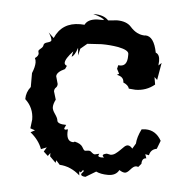

<svg xmlns="http://www.w3.org/2000/svg" viewBox="-40 -492 525 530"><g transform="rotate(5 222.0 -227.0)"><path d="M215.3 -2.4Q203.1 -2.9 203.1 -8.3Q203.1 -11.2 209 -16.6Q208.5 -21 207.5 -21Q207 -21 206.5 -20Q204.6 -16.1 200.7 -13.2Q199.2 -16.1 198.2 -16.1Q197.3 -16.1 197.3 -12.2L198.2 -4.9Q172.4 -27.8 141.6 -29.3L131.3 -41L129.9 -33.7L113.3 -50.3V-59.6L106.9 -50.8L94.7 -62L102.1 -74.2L86.4 -67.9Q77.6 -92.3 53.7 -111.8L65.4 -118.2L52.2 -122.6L55.2 -147Q55.2 -179.7 31.2 -201.7Q31.2 -221.2 43.5 -236.3V-274.9Q50.8 -292.5 50.8 -304.7Q50.8 -311.5 47.9 -316.9Q57.1 -323.2 57.1 -330.1L55.7 -336.9Q55.7 -339.8 61.8 -344.5Q67.9 -349.1 68.4 -354.7Q68.8 -360.4 78.9 -363Q88.9 -365.7 88.9 -369.6Q88.9 -377 79.6 -390.6L94.7 -376.5Q113.8 -420.9 164.1 -420.9L176.3 -420.4Q183.6 -436 209 -438H228.5Q226.6 -443.8 197.8 -452.1H201.2Q227.5 -452.1 240.2 -438L264.6 -440.4Q291.5 -440.4 304.2 -425.8Q322.3 -405.3 345.2 -405.3L346.2 -405.8Q370.1 -405.8 378.9 -360.8Q390.1 -356.9 390.1 -338.4L389.2 -326.2L397.5 -334L389.2 -286.1L381.3 -293.5L384.8 -272.9Q361.8 -253.9 331.5 -253.9L313.5 -255.4Q311 -265.1 296.9 -271Q296.9 -287.1 277.3 -290.5L283.2 -293.9L276.4 -307.1L278.8 -317.4L283.7 -316.9Q303.7 -316.9 303.7 -345.2V-350.6Q303.7 -361.3 274.4 -367.2Q251.5 -371.1 228 -371.1L188.5 -368.7L170.4 -353.5L166 -334.5L164.1 -355.5Q156.7 -332.5 148.4 -329.6L151.9 -344.7Q130.9 -322.3 130.9 -311Q130.9 -305.7 137.7 -303.2L133.3 -293.9Q110.8 -283.7 110.8 -272L116.7 -251Q116.7 -244.1 112.5 -240.5Q108.4 -236.8 108.4 -230L115.2 -207.5Q108.9 -195.3 108.9 -186Q108.9 -178.7 116.5 -168Q124 -157.2 124.5 -151.4Q125 -140.6 149.9 -140.6L145.5 -130.9Q145.5 -127.4 149.4 -127.4L155.8 -128.9L155.3 -120.1Q155.3 -94.7 173.8 -94.7L177.7 -96.7Q186 -94.7 191.4 -91.6Q196.8 -88.4 199.2 -84.5Q201.7 -80.6 203.6 -77.4Q205.6 -74.2 208.5 -74.2Q211.4 -74.2 218.3 -75.2Q221.7 -75.2 223.6 -73.7Q225.6 -72.3 229 -69.3Q232.4 -66.4 235.8 -66.4L248 -69.3L245.6 -64Q245.6 -59.6 255.9 -59.6L262.2 -60.1Q257.8 -63 257.8 -65.4Q257.8 -69.3 268.6 -71.3L278.8 -69.3Q286.1 -69.3 292.5 -74Q298.8 -78.6 304.4 -84.2Q310.1 -89.8 314.9 -94.5Q319.8 -99.1 324.7 -99.1Q331.1 -99.1 337.4 -91.3L346.2 -106Q347.2 -124 358.4 -146.5L369.6 -147.5Q397.9 -147.5 413.6 -119.6L404.8 -96.7Q388.2 -93.8 384.8 -77.1L374.5 -79.1L378.4 -67.9Q366.2 -67.9 366.2 -51.8L358.4 -42.5L352.5 -43.5Q345.7 -43.5 337.2 -33.4Q328.6 -23.4 322.8 -23.4Q315.9 -23.4 307.1 -29.3Q298.8 -13.2 276.9 -13.2Q256.8 -13.2 243.7 -19.5Z"/></g></svg>

Font: Truetypewriter PolyglOTT
Style: Regular
Weight: 400
Designer: Sergey Beatoff a.k.a. Sam_T
Version: Version 3.76